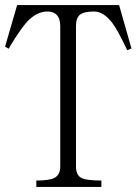

<svg xmlns="http://www.w3.org/2000/svg" viewBox="-20 -738 541 761"><path d="M124 2.9H381.8V-22.5Q323.2 -22.5 303.7 -32.2Q281.2 -43 281.2 -78.1V-634.8Q281.2 -667 296.9 -679.7Q313.5 -692.4 352.5 -692.4Q390.6 -692.4 424.8 -647.5Q445.3 -621.1 481.4 -544.9L484.4 -539.1L501 -545.9L452.1 -717.8H47.9L0 -552.7L14.6 -544.9L24.4 -562.5Q64.5 -627 87.9 -652.3Q126 -692.4 168 -692.4Q191.4 -692.4 204.1 -679.7Q218.8 -665 218.8 -634.8V-78.1Q218.8 -43.9 194.3 -32.2Q174.8 -22.5 124 -22.5Z"/></svg>

Font: BatangChe
Style: Regular
Weight: 400
Monospace: yes
Version: Version 2.21